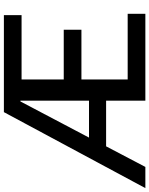

<svg xmlns="http://www.w3.org/2000/svg" viewBox="89 -833 768 988"><g transform="rotate(-90 473.0 -339.0)"><path d="M889 -612H558V-395H814V-304H558V-66H896V25H449V-177H214L108 25H-1L390 -703H889ZM449 -618H445L259 -265H449Z"/></g></svg>

Font: Gmarket Sans TTF Medium
Style: Regular
Weight: 500
Designer: Creative Director : Sungho Lee; Art Director : Kiwoong Choi; Project Manager : Sori Yang, Jongwook Yoon; Font Designer :
Foundry: Sandoll Inc.
Version: Version 1.000;hotconv 1.0.109;makeotfexe 2.5.65596